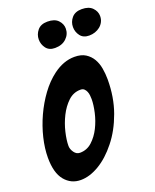

<svg xmlns="http://www.w3.org/2000/svg" viewBox="-211 -1119 985 1224"><g transform="rotate(-20 282.0 -507.0)"><path d="M486 -843Q446 -843 426 -869.5Q406 -896 406 -929Q406 -964 429 -991Q452 -1018 497 -1018Q545 -1018 569 -993Q593 -968 593 -937Q593 -915 584 -897.5Q575 -880 560 -868Q545 -856 526 -849.5Q507 -843 486 -843ZM254 -843Q214 -843 194 -869.5Q174 -896 174 -929Q174 -963 196.5 -990.5Q219 -1018 264 -1018Q313 -1018 336.5 -993Q360 -968 360 -937Q360 -898 331 -870.5Q302 -843 254 -843ZM121 4Q55 4 13 -47Q-29 -98 -29 -201Q-29 -264 -12 -334.5Q5 -405 36 -472.5Q67 -540 109.5 -598Q152 -656 204 -695Q275 -748 349 -748Q395 -748 424 -729.5Q453 -711 470 -682Q487 -653 493.5 -616Q500 -579 500 -541Q500 -420 463.5 -319Q427 -218 369 -146Q311 -73 246 -34.5Q181 4 121 4ZM175 -161Q222 -161 257 -193Q292 -225 315 -271Q338 -317 349.5 -368Q361 -419 361 -457Q361 -469 359.5 -483Q358 -497 353 -509Q348 -521 339 -529.5Q330 -538 314 -538Q266 -538 230 -504Q194 -470 169.5 -421Q145 -372 132.5 -319Q120 -266 120 -227Q120 -205 135.5 -183Q151 -161 175 -161Z"/></g></svg>

Font: Bangerz 2
Style: Regular
Weight: 400
Designer: vernon adams
Foundry: Vernon Adams
Version: Version 2.10;December 28, 2023;FontCreator 13.0.0.2683 64-bi